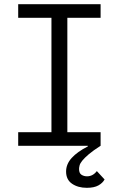

<svg xmlns="http://www.w3.org/2000/svg" viewBox="-20 -697 568 918"><path d="M67 -65H226V-612H67V-677H461V-612H302V-65H461V0Q425 23 404.5 40.5Q384 58 373.5 71Q363 84 360.5 94Q358 104 358 111Q358 131 369.5 138.5Q381 146 396 146Q424 146 443 121L480 161Q471 178 450.5 189.5Q430 201 395 201Q353 201 324.5 181.5Q296 162 296 123Q296 88 322.5 58.5Q349 29 400 3V0H67Z"/></svg>

Font: PlemolJP
Style: Regular
Weight: 400
Monospace: yes
Version: v2.0.4; ttfautohint (v1.8.4.7-5d5b-dirty) -l 6 -r 45 -G 200 